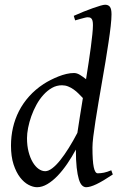

<svg xmlns="http://www.w3.org/2000/svg" viewBox="-20 -762 513 802"><path d="M303.2 -207Q307.6 -236.3 313.5 -273.7Q319.3 -311 326.2 -352.5Q317.9 -361.3 308.3 -370.8Q298.8 -380.4 287.8 -388.2Q276.9 -396 264.6 -400.9Q252.4 -405.8 238.8 -405.8Q216.3 -405.8 197 -394.8Q177.7 -383.8 161.4 -365.7Q145 -347.7 132.3 -324.5Q119.6 -301.3 110.8 -276.6Q102.1 -252 97.4 -228Q92.8 -204.1 92.8 -185.1Q92.8 -153.3 99.4 -127.9Q106 -102.5 116.7 -84.5Q127.4 -66.4 141.1 -56.6Q154.8 -46.9 168.9 -46.9Q182.1 -46.9 198.2 -59.1Q214.4 -71.3 231.7 -93Q249 -114.7 267.3 -144Q285.6 -173.3 303.2 -207ZM451.2 -33.2Q409.7 -5.4 383.1 7.3Q356.4 20 339.8 20Q330.6 20 322.8 12.5Q314.9 4.9 309.3 -13.4Q303.7 -31.7 300.3 -62Q296.9 -92.3 296.9 -137.2Q280.3 -106.4 261 -78.1Q241.7 -49.8 220.7 -27.8Q199.7 -5.9 177.7 7.1Q155.8 20 134.8 20Q118.2 20 99.1 10Q80.1 0 63.7 -21.2Q47.4 -42.5 36.6 -75.4Q25.9 -108.4 25.9 -153.8Q25.9 -192.4 34.2 -228.8Q42.5 -265.1 59.3 -298.1Q76.2 -331.1 101.8 -359.6Q127.4 -388.2 162.1 -411.1Q175.8 -419.9 191.7 -428Q207.5 -436 224.1 -442.6Q240.7 -449.2 257.3 -453.1Q273.9 -457 289.1 -457Q301.3 -457 314 -449.2Q326.7 -441.4 339.4 -431.2Q345.2 -466.8 350.3 -501Q355.5 -535.2 359.4 -564.7Q363.3 -594.2 365.7 -618.2Q368.2 -642.1 368.2 -657.2Q368.2 -668.5 366.5 -675Q364.7 -681.6 361.6 -684.8Q358.4 -688 354.5 -689Q350.6 -689.9 346.2 -689.9Q341.8 -689.9 333.3 -687.7Q324.7 -685.5 315.9 -683.1Q305.7 -680.2 293.9 -676.8L288.1 -695.8Q308.6 -705.1 329.3 -713.4Q350.1 -721.7 367.9 -728Q385.7 -734.4 399.4 -738.3Q413.1 -742.2 418.9 -742.2Q432.6 -742.2 439.2 -733.4Q445.8 -724.6 445.8 -702.1Q445.8 -683.1 442.4 -652.8Q439 -622.6 433.3 -585Q427.7 -547.4 420.7 -504.9Q413.6 -462.4 406 -419.2Q398.4 -376 391.4 -334Q384.3 -292 378.7 -255.9Q373 -219.7 369.6 -191.2Q366.2 -162.6 366.2 -146Q366.2 -89.4 371.6 -63.7Q377 -38.1 388.2 -38.1Q400.9 -38.1 414.3 -40.8Q427.7 -43.5 444.8 -50.8Z"/></svg>

Font: Gentium Plus Viet
Style: Italic
Weight: 400
Italic angle: -8°
Designer: J. Victor Gaultney, Annie Olsen, Iska Routamaa, Becca Hirsbrunner
Foundry: SIL International
Version: Version 5.000